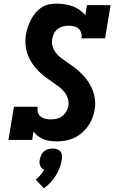

<svg xmlns="http://www.w3.org/2000/svg" viewBox="-20 -763 640 1047"><path d="M289 8Q270 8 252 5.5Q234 3 217 -4Q200 -11 186.5 -21.5Q173 -32 163 -46L155 0H26L56 -181H185Q183 -166 186.5 -151.5Q190 -137 201 -128Q212 -119 226.5 -115.5Q241 -112 256 -112Q272 -112 288.5 -115.5Q305 -119 318.5 -129Q332 -139 341 -154Q350 -169 353 -185Q356 -206 349.5 -226Q343 -246 331 -261.5Q319 -277 303 -289Q287 -301 271 -312Q255 -323 239 -334.5Q223 -346 208 -359Q193 -372 179.5 -386.5Q166 -401 155.5 -417.5Q145 -434 136.5 -452Q128 -470 123.5 -490.5Q119 -511 118.5 -532Q118 -553 121 -574Q125 -595 132 -615.5Q139 -636 149 -655.5Q159 -675 173.5 -692.5Q188 -710 207 -722.5Q226 -735 247 -739Q268 -743 289 -743Q312 -743 334.5 -739.5Q357 -736 377 -728.5Q397 -721 414.5 -708.5Q432 -696 445 -679L454 -735H583L553 -554H424Q427 -569 423 -583.5Q419 -598 408.5 -607Q398 -616 383 -619.5Q368 -623 354 -623Q339 -623 323.5 -619Q308 -615 295 -605Q282 -595 274.5 -580.5Q267 -566 265 -551Q261 -530 267 -510Q273 -490 285 -474.5Q297 -459 313 -447Q329 -435 345 -424Q361 -413 377 -401.5Q393 -390 408 -377Q423 -364 436 -349.5Q449 -335 460 -319Q471 -303 479.5 -285Q488 -267 493 -247Q498 -227 499 -206Q500 -185 496 -164Q492 -140 483 -117.5Q474 -95 459.5 -74.5Q445 -54 425.5 -37.5Q406 -21 383 -10.5Q360 0 336 4Q312 8 289 8ZM219 264 175 216Q189 205 200.5 191.5Q212 178 221 163Q213 160 207.5 154Q202 148 199 140.5Q196 133 195.5 124.5Q195 116 197 107Q199 95 204.5 83Q210 71 220 62.5Q230 54 242.5 50.5Q255 47 267 47Q279 47 290.5 50.5Q302 54 309 62.5Q316 71 317.5 83Q319 95 317 107Q314 130 305.5 152Q297 174 284.5 194Q272 214 255.5 232Q239 250 219 264Z"/></svg>

Font: Iosevka Curly Slab HvExObl
Style: Regular
Weight: 900
Width: 7
Italic angle: -9°
Monospace: yes
Designer: Belleve Invis
Foundry: Belleve Invis
Version: Version 11.1.0; ttfautohint (v1.8.3)